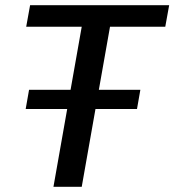

<svg xmlns="http://www.w3.org/2000/svg" viewBox="-20 -720 672 740"><path d="M404 -617 361 -374H521L508 -300H348L295 0H186L239 -300H79L92 -374H252L295 -617H81L96 -700H632L617 -617Z"/></svg>

Font: Sarabun Medium
Style: Italic
Weight: 500
Italic angle: -10°
Designer: Suppakit Chalermlarp | Katatrad Co.,Ltd.
Foundry: Cadson Demak Co.,Ltd.
Version: Version 1.000; ttfautohint (v1.6)